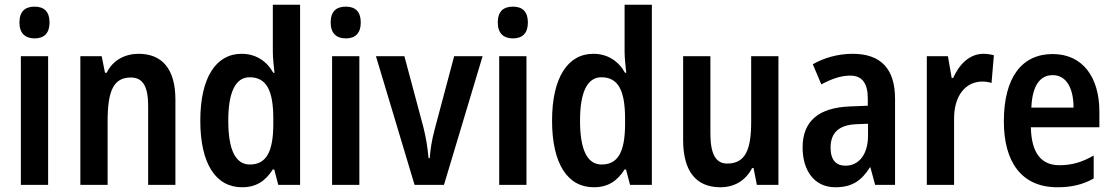

<svg xmlns="http://www.w3.org/2000/svg" viewBox="-20 -780 4695 810"><path d="M126 -752C85 -752 62 -731 62 -685C62 -640 86 -618 126 -618C166 -618 189 -640 189 -685C189 -730 167 -752 126 -752ZM183 -543H68V0H183Z M565 -553C509 -553 457 -528 430 -473H423L409 -543H319V0H434V-268C434 -397 459 -453 532 -453C585 -453 605 -412 605 -332V0H720V-360C720 -490 663 -553 565 -553Z M1001 10C1062 10 1100 -17 1131 -65H1137L1154 0H1246V-760H1131V-562C1131 -534 1135 -504 1138 -473H1133C1104 -524 1058 -553 999 -553C891 -553 825 -452 825 -271C825 -90 890 10 1001 10ZM1034 -86C973 -86 943 -149 943 -271C943 -390 973 -454 1033 -454C1105 -454 1133 -397 1133 -279V-252C1132 -139 1103 -86 1034 -86Z M1439 -752C1398 -752 1375 -731 1375 -685C1375 -640 1399 -618 1439 -618C1479 -618 1502 -640 1502 -685C1502 -730 1480 -752 1439 -752ZM1496 -543H1381V0H1496Z M1729 0H1853L2016 -543H1896L1814 -235C1801 -187 1795 -145 1793 -113H1788C1784 -155 1778 -197 1766 -244L1686 -543H1566Z M2144 -752C2103 -752 2080 -731 2080 -685C2080 -640 2104 -618 2144 -618C2184 -618 2207 -640 2207 -685C2207 -730 2185 -752 2144 -752ZM2201 -543H2086V0H2201Z M2485 10C2546 10 2584 -17 2615 -65H2621L2638 0H2730V-760H2615V-562C2615 -534 2619 -504 2622 -473H2617C2588 -524 2542 -553 2483 -553C2375 -553 2309 -452 2309 -271C2309 -90 2374 10 2485 10ZM2518 -86C2457 -86 2427 -149 2427 -271C2427 -390 2457 -454 2517 -454C2589 -454 2617 -397 2617 -279V-252C2616 -139 2587 -86 2518 -86Z M3264 -543H3149V-266C3149 -151 3126 -90 3048 -90C2999 -90 2977 -131 2977 -217V-543H2862V-189C2862 -61 2914 10 3019 10C3077 10 3125 -17 3153 -71H3159L3173 0H3264Z M3577 -553C3517 -553 3458 -537 3409 -509L3445 -424C3490 -448 3528 -461 3567 -461C3617 -461 3641 -429 3641 -364V-334L3566 -331C3435 -326 3366 -270 3366 -158C3366 -62 3414 10 3504 10C3574 10 3614 -17 3650 -74H3652L3672 0H3756V-363C3756 -490 3696 -553 3577 -553ZM3593 -256 3642 -258V-208C3642 -128 3603 -81 3547 -81C3508 -81 3484 -104 3484 -157C3484 -217 3516 -253 3593 -256Z M4129 -553C4069 -553 4026 -507 4001 -451H3995L3979 -543H3890V0H4005V-280C4005 -376 4053 -436 4125 -436C4135 -436 4152 -434 4163 -430L4173 -547C4157 -551 4141 -553 4129 -553Z M4421 -552C4290 -552 4215 -452 4215 -268C4215 -96 4290 10 4441 10C4500 10 4548 -1 4594 -27V-124C4544 -95 4501 -83 4449 -83C4372 -83 4331 -136 4329 -243H4618V-309C4618 -455 4547 -552 4421 -552ZM4421 -463C4480 -463 4509 -406 4509 -326H4331C4335 -421 4369 -463 4421 -463Z"/></svg>

Font: Noto Sans Tamil Condensed SemiBold
Style: Regular
Weight: 600
Width: 3
Designer: Jelle Bosma - Monotype Design Team
Foundry: Monotype Imaging Inc.
Version: Version 2.004